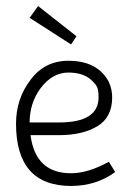

<svg xmlns="http://www.w3.org/2000/svg" viewBox="-20 -607 457 635"><path d="M233 -487 215 -460 78 -548 106 -587ZM215 -34Q271 -34 340 -72L361 -38Q298 8 215 8Q33 8 33 -198Q33 -280 81 -343Q128 -406 206 -406Q303 -406 340 -336Q351 -311 351 -285Q351 -219 302 -189.5Q253 -160 175 -160H81Q97 -34 215 -34ZM175 -202Q306 -202 306 -285Q306 -310 300.5 -320.5Q295 -331 278 -346Q251 -367 206 -367Q153 -367 114 -315Q78 -266 78 -202Z"/></svg>

Font: Bhavuka
Style: Regular
Weight: 400
Version: 2.94.0; ttfautohint (v1.2) -l 7 -r 28 -G 50 -x 13 -D deva -f